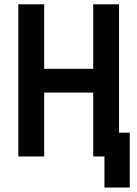

<svg xmlns="http://www.w3.org/2000/svg" viewBox="-20 -713 626 875"><path d="M456.1 141.6V0H404.8V-291H181.2V0H63.5V-693.4H181.2V-399.4H404.8V-693.4H522.5V-108.4H571.3V141.6Z"/></svg>

Font: Cascadia Code SemiBold
Style: Regular
Weight: 600
Monospace: yes
Designer: Aaron Bell
Foundry: Saja Typeworks
Version: Version 2404.023; ttfautohint (v1.8.4)